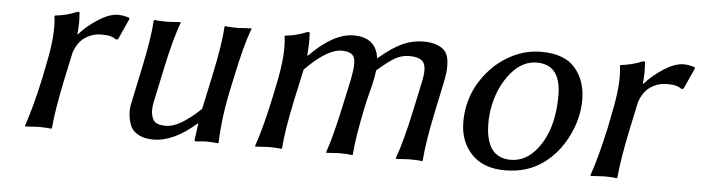

<svg xmlns="http://www.w3.org/2000/svg" viewBox="-36 -570 2597 711"><g transform="rotate(5 1262.0 -214.5)"><path d="M234.4 -354H236.3Q265.1 -386.7 305.9 -412.8Q346.7 -439 379.4 -439Q396.5 -439 418.9 -432.1L421.9 -428.2L386.2 -349.1L377.9 -347.2Q362.8 -361.3 322.8 -360.8Q287.1 -360.8 256.8 -337.9Q233.9 -318.8 222.7 -285.6L200.2 -180.2Q176.3 -66.4 170.9 0L168 2.9Q151.9 0 121.1 0L71.8 2.9L70.8 0Q94.7 -68.8 119.1 -180.2L129.9 -234.9Q153.8 -348.6 144 -413.1L146 -416Q187 -419.9 228 -437Q231 -437 231.9 -437Q232.9 -437 234.4 -436Q235.8 -435.1 235.8 -433.1Q235.8 -431.2 235.8 -426.8Q238.8 -395.5 234.4 -354Z M707.5 -64Q622.6 10.3 548.3 9.8Q515.1 9.8 493.2 -2Q471.2 -13.7 462.9 -33Q454.6 -52.2 452.6 -76.7Q450.7 -101.1 457.5 -126L483.4 -249Q508.3 -365.7 511.7 -429.2L514.6 -432.1Q528.3 -429.2 562 -429.2L611.3 -432.1L611.8 -429.2Q588.9 -370.1 563.5 -249L542.5 -149.9Q531.2 -106.4 535.9 -83.3Q540.5 -60.1 552.7 -52.5Q564.9 -44.9 591.3 -44.9Q640.6 -44.9 718.8 -119.1L746.6 -249Q771.5 -365.7 774.9 -429.2L777.3 -432.1Q791 -429.2 824.7 -429.2L874.5 -432.1L875 -429.2Q852.1 -370.1 826.7 -249L814.5 -191.9Q793 -90.3 790.5 0L788.1 2.9Q769 0 744.1 0Q733.4 0 709 2.9Q700.2 2.9 700.7 0L709.5 -64Z M1318.4 -180.2Q1293.5 -63 1289.6 0L1287.1 2.9Q1269 0 1239.3 0Q1239.3 0 1190.4 2.9V0Q1210.4 -55.2 1237.3 -180.2L1258.3 -277.8Q1270.5 -338.9 1261 -358.9Q1251.5 -378.9 1215.3 -378.9Q1161.1 -378.9 1080.6 -296.9L1055.2 -180.2Q1030.3 -63 1026.4 0L1023.4 2.9Q1007.3 0 976.6 0L927.2 2.9L926.3 0Q950.2 -68.8 974.1 -180.2L985.4 -234.9Q1009.3 -348.6 999.5 -413.1L1001.5 -416Q1042.5 -419.9 1083.5 -437Q1086.4 -437 1087.4 -437Q1088.4 -437 1089.8 -436Q1091.3 -435.1 1091.3 -433.1Q1091.3 -431.2 1091.3 -426.8Q1093.3 -394.5 1089.4 -352.1L1091.3 -349.1Q1179.2 -439 1254.4 -439Q1338.4 -439 1348.1 -361.8Q1398.4 -404.8 1436 -421.9Q1473.6 -439 1514.6 -439Q1545.9 -439 1566.4 -430.4Q1586.9 -421.9 1596.4 -408.9Q1606 -396 1608.2 -373.8Q1610.4 -351.6 1607.9 -331.1Q1605.5 -310.5 1598.6 -279.8L1577.6 -180.2Q1553.7 -66.9 1549.3 0L1546.9 2.9Q1533.7 0 1499.5 0L1449.7 2.9L1449.2 0Q1472.7 -63.5 1497.6 -180.2L1521.5 -292Q1532.2 -341.8 1519.8 -361.3Q1507.3 -380.9 1466.3 -380.9Q1439 -380.9 1414.6 -367.4Q1390.1 -354 1348.1 -316.9Q1346.2 -299.3 1342.3 -280.8Q1339.4 -264.6 1330.3 -230.5Q1321.3 -196.3 1318.4 -180.2ZM1346.7 -360.8 1345.7 -359.9Q1345.7 -359.9 1346.7 -360.8Z M1758.3 -346.2Q1794.4 -388.2 1845 -413.6Q1895.5 -439 1952.6 -439Q2038.6 -439 2078.4 -392.3Q2118.2 -345.7 2118.2 -274.4Q2118.2 -206.1 2085.2 -139.6Q2052.2 -73.2 1997.1 -33.2Q1938 9.8 1855 9.8Q1773.9 9.8 1730.2 -37.1Q1686.5 -84 1686.5 -155.8Q1686.5 -263.7 1758.3 -346.2ZM1939 -397.9Q1884.8 -397.9 1843.3 -347.9Q1801.8 -297.9 1786.6 -228Q1779.3 -193.8 1779.3 -160.2Q1779.3 -30.8 1873 -30.8Q1929.7 -30.8 1970.7 -83Q2028.8 -156.2 2028.8 -282.7Q2028.8 -397.9 1939 -397.9Z M2336.4 -354H2338.4Q2367.2 -386.7 2408 -412.8Q2448.7 -439 2481.4 -439Q2498.5 -439 2521 -432.1L2523.9 -428.2L2488.3 -349.1L2480 -347.2Q2464.8 -361.3 2424.8 -360.8Q2389.2 -360.8 2358.9 -337.9Q2335.9 -318.8 2324.7 -285.6L2302.2 -180.2Q2278.3 -66.4 2272.9 0L2270 2.9Q2253.9 0 2223.1 0L2173.8 2.9L2172.9 0Q2196.8 -68.8 2221.2 -180.2L2231.9 -234.9Q2255.9 -348.6 2246.1 -413.1L2248 -416Q2289.1 -419.9 2330.1 -437Q2333 -437 2334 -437Q2335 -437 2336.4 -436Q2337.9 -435.1 2337.9 -433.1Q2337.9 -431.2 2337.9 -426.8Q2340.8 -395.5 2336.4 -354Z"/></g></svg>

Font: Linux Biolinum O
Style: Italic
Weight: 400
Italic angle: -12°
Designer: Philipp H. Poll
Foundry: Philipp H. Poll
Version: Version 1.1.3